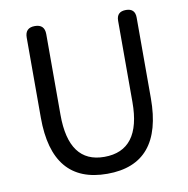

<svg xmlns="http://www.w3.org/2000/svg" viewBox="-82 -813 886 906"><g transform="rotate(-10 360.5 -360.0)"><path d="M535.2 -299.8V-689.5Q535.2 -733.4 580.1 -733.4Q624 -733.4 624 -689.5V-302.7Q624 12.7 360.4 12.7Q96.7 12.7 96.7 -302.7V-686.5Q96.7 -733.4 143.6 -733.4Q190.4 -733.4 190.4 -686.5V-299.8Q190.4 -68.4 360.4 -68.4Q535.2 -68.4 535.2 -299.8Z"/></g></svg>

Font: GenSenMaruGothic TW TTF Regular
Style: Regular
Weight: 400
Version: Version 1.301